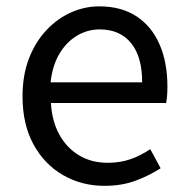

<svg xmlns="http://www.w3.org/2000/svg" viewBox="-20 -577 594 610"><path d="M311.7 13.4Q239.5 13.4 180.4 -20.6Q121.3 -54.6 86.4 -118.2Q51.6 -181.9 51.6 -271Q51.6 -337.5 71.6 -390.1Q91.7 -442.7 126.5 -480.1Q161.4 -517.6 205 -537.2Q248.6 -556.8 295.4 -556.8Q364.6 -556.8 412.8 -525.7Q461 -494.5 486.4 -437.1Q511.9 -379.7 511.9 -301.7Q511.9 -287.4 510.9 -274.1Q510 -260.7 507.6 -249.7H141.9Q145 -192.4 168.3 -149.8Q191.7 -107.2 231.1 -83.5Q270.4 -59.8 322.3 -59.8Q361.8 -59.8 394.5 -71.2Q427.1 -82.7 457.5 -103.1L490.3 -42.5Q454.8 -19.4 411 -3Q367.2 13.4 311.7 13.4ZM140.7 -315.5H431.7Q431.7 -397.1 396.2 -440.3Q360.8 -483.6 296.5 -483.6Q258.5 -483.6 225.1 -463.9Q191.7 -444.3 169.2 -406.9Q146.7 -369.6 140.7 -315.5Z"/></svg>

Font: Shanggu Sans SC VF
Style: Regular
Weight: 250
Designer: GuiWonder
Version: Version 1.021